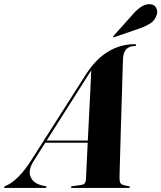

<svg xmlns="http://www.w3.org/2000/svg" viewBox="-81 -927 796 947"><path d="M85.5 -133.5Q56.5 -88 69.5 -55.5Q82.5 -23 126 -12.5L142.5 -9Q146 -8.5 147.2 -7.5Q148.5 -6.5 148.5 -4Q148.5 -2 146.8 -1Q145 0 141.5 0H-55Q-58 0 -59.5 -0.8Q-61 -1.5 -61 -3.5Q-61 -6 -58 -7.8Q-55 -9.5 -48 -12.5Q-21.5 -24 10.5 -56Q42.5 -88 75 -139.5L341.5 -558Q391 -635.5 452 -672.2Q513 -709 580.5 -709Q586.5 -709 588.5 -707.8Q590.5 -706.5 590.5 -704.5Q590.5 -702.5 589.2 -701.2Q588 -700 584 -700Q557 -699.5 542.2 -684.5Q527.5 -669.5 526 -640Q525.5 -629.5 524.2 -595.2Q523 -561 521.8 -511Q520.5 -461 518.5 -403.8Q516.5 -346.5 515 -288.8Q513.5 -231 512 -181Q510.5 -131 509.5 -96Q508.5 -61 508.5 -50Q508.5 -36 511.2 -28Q514 -20 523.2 -16Q532.5 -12 552 -9Q560 -7.5 560 -4.5Q560 -2.5 558 -1.2Q556 0 552.5 0H274.5Q272 0 270.5 -1Q269 -2 269 -4Q269 -6 270.5 -7Q272 -8 275 -8.5L321 -15Q332.5 -16.5 337.5 -24Q342.5 -31.5 343 -41.5Q343.5 -54 345 -86.8Q346.5 -119.5 348.8 -165Q351 -210.5 353.5 -262.5Q356 -314.5 358.8 -366.8Q361.5 -419 363.8 -465.2Q366 -511.5 367.5 -545Q369 -578.5 369.5 -592.5L379 -593.5Q378 -592.5 375.8 -589.5Q373.5 -586.5 367.5 -577.2Q361.5 -568 348.5 -548ZM132.5 -223 138.5 -234H395L396 -223ZM577 -859.5Q598 -883 618 -895Q638 -907 656.5 -906.5Q679.5 -906 688.5 -889.8Q697.5 -873.5 693 -857.5Q685 -827.5 660.8 -812Q636.5 -796.5 610 -787.5L483.5 -744Q482.5 -743.5 480.5 -743.2Q478.5 -743 477.5 -745Q476.5 -746 477.5 -747.8Q478.5 -749.5 480 -751Z"/></svg>

Font: Fraunces 120pt
Style: Bold Italic
Weight: 700
Italic angle: -16°
Version: Version 1.000;[b76b70a41]